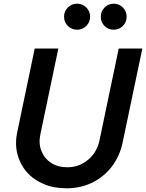

<svg xmlns="http://www.w3.org/2000/svg" viewBox="-20 -1008 791 1040"><path d="M340 12Q270 12 214.5 -12Q159 -36 123 -78.5Q87 -121 73.5 -176.5Q60 -232 74 -295L168 -745H296L199 -282Q188 -232 204 -191Q220 -150 256.5 -126Q293 -102 345 -102Q408 -102 456.5 -142Q505 -182 519 -248L623 -745H751L644 -235Q628 -161 585.5 -105.5Q543 -50 480 -19Q417 12 340 12ZM398 -847Q368 -847 347.5 -867.5Q327 -888 327 -918Q327 -947 347.5 -967.5Q368 -988 398 -988Q427 -988 447.5 -967.5Q468 -947 468 -918Q468 -888 447.5 -867.5Q427 -847 398 -847ZM596 -847Q566 -847 546 -867.5Q526 -888 526 -918Q526 -947 546.5 -967.5Q567 -988 596 -988Q625 -988 645.5 -967.5Q666 -947 666 -918Q666 -888 645.5 -867.5Q625 -847 596 -847Z"/></svg>

Font: Plus Jakarta Display Medium
Style: Italic
Weight: 500
Italic angle: -12°
Designer: Gumpita Rahayu
Foundry: Tokotype Studio
Version: Version 1.000